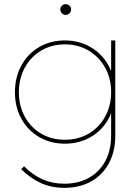

<svg xmlns="http://www.w3.org/2000/svg" viewBox="-20 -712 670 926"><path d="M536 -517V-58Q536 18 505.5 75Q475 132 419.5 163Q364 194 290 194Q229 194 178.5 171.5Q128 149 82 104L96 90Q138 132 185.5 153Q233 174 290 174Q358 174 409 145.5Q460 117 488 64.5Q516 12 516 -58V-166Q489 -98 429.5 -58.5Q370 -19 293 -19Q224 -19 169 -51Q114 -83 83 -139.5Q52 -196 52 -267Q52 -339 83 -396Q114 -453 169 -485Q224 -517 293 -517Q370 -517 429.5 -477Q489 -437 516 -369V-517ZM516 -267Q516 -333 487 -385.5Q458 -438 407.5 -468Q357 -498 293 -498Q229 -498 178.5 -468Q128 -438 99.5 -385.5Q71 -333 71 -267Q71 -202 99.5 -149.5Q128 -97 178.5 -67.5Q229 -38 293 -38Q357 -38 407.5 -67.5Q458 -97 487 -149.5Q516 -202 516 -267ZM323 -666Q323 -656 315 -648Q307 -640 297 -640Q286 -640 278.5 -648Q271 -656 271 -666Q271 -677 278.5 -684.5Q286 -692 297 -692Q307 -692 315 -684.5Q323 -677 323 -666Z"/></svg>

Font: Montserrat-Arabic Thin
Style: Regular
Weight: 250
Designer: Mohamed Gaber
Foundry: Kief Type Foundry
Version: Version 5.008